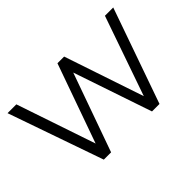

<svg xmlns="http://www.w3.org/2000/svg" viewBox="-115 -1023 1341 1341"><g transform="rotate(-45 556.0 -352.5)"><path d="M280 0 34 -705H121L319 -120L527 -705H593L791 -116L996 -705H1078L830 0H756L559 -581L352 0Z"/></g></svg>

Font: Mulish
Style: Regular
Weight: 400
Designer: Vernon Adams
Foundry: Vernon Adams
Version: Version 3.603; ttfautohint (v1.8.3)